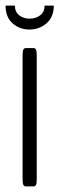

<svg xmlns="http://www.w3.org/2000/svg" viewBox="-28 -662 211 682"><path d="M76.7 -557.1Q42 -557.1 16.8 -579.1Q-8.3 -601.1 -8.3 -642.1H24.9Q24.9 -619.6 40.3 -607.7Q55.7 -595.7 77.1 -595.7Q99.1 -595.7 114.7 -607.7Q130.4 -619.6 130.4 -642.1H163.1Q163.1 -601.6 137.5 -579.3Q111.8 -557.1 76.7 -557.1ZM63.5 0Q57.6 0 54.9 -5.4Q52.2 -10.7 52.2 -25.9V-465.3Q52.2 -480.5 54.9 -485.8Q57.6 -491.2 63.5 -491.2H91.3Q97.2 -491.2 99.9 -485.8Q102.5 -480.5 102.5 -465.3V-25.9Q102.5 -10.7 99.9 -5.4Q97.2 0 91.3 0Z"/></svg>

Font: BenchNine Light
Style: Regular
Weight: 300
Version: Version 1 ; ttfautohint (v0.92.18-e454-dirty) -l 8 -r 50 -G 